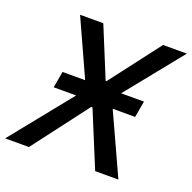

<svg xmlns="http://www.w3.org/2000/svg" viewBox="-159 -824 948 948"><g transform="rotate(20 315.0 -350.0)"><path d="M104 -319H222L-35 0H90L311 -291H318L438 0H560L414 -319H532L547 -405H427L665 -700H540L339 -437H334L226 -700H104L238 -405H119Z"/></g></svg>

Font: Fixel Display 20240404 Medium
Style: Italic
Weight: 500
Italic angle: -10°
Designer: AlfaBravo + MacPaw
Foundry: Kyrylo Tkachov, Marchela Mozhyna, Serhii Makarenko, Maria Weinstein, Zakhar Kryvoshyya
Version: Version 1.211;Glyphs 3.2 (3225)